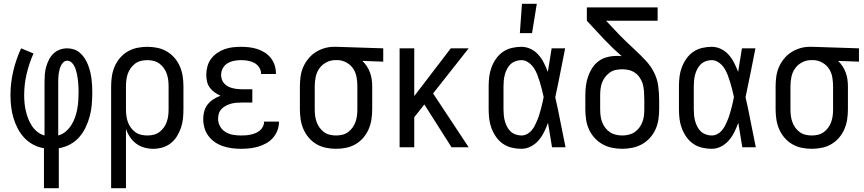

<svg xmlns="http://www.w3.org/2000/svg" viewBox="-20 -774 4540 1009"><path d="M211 215V5Q181 0 154.5 -14Q128 -28 107.5 -50Q87 -72 73 -99Q59 -126 50.5 -155Q42 -184 38.5 -214Q35 -244 35 -274Q35 -337 49.5 -399.5Q64 -462 91 -520L156 -493Q133 -441 120 -386Q107 -331 107 -274Q107 -253 109 -232Q111 -211 116 -190Q121 -169 128.5 -149.5Q136 -130 148 -112Q160 -94 176.5 -81Q193 -68 214 -62V-343Q214 -363 215.5 -383Q217 -403 222.5 -422.5Q228 -442 237 -460Q246 -478 260.5 -492Q275 -506 294 -513Q313 -520 333 -520Q352 -520 369.5 -514Q387 -508 401 -495.5Q415 -483 425 -467.5Q435 -452 442 -434.5Q449 -417 453.5 -399Q458 -381 460.5 -363Q463 -345 464 -326.5Q465 -308 465 -289Q465 -258 462.5 -226.5Q460 -195 452 -164.5Q444 -134 430.5 -105.5Q417 -77 396.5 -53.5Q376 -30 348 -15Q320 0 289 5V215ZM286 -62Q308 -68 325.5 -83Q343 -98 355 -117Q367 -136 374.5 -157.5Q382 -179 386 -201Q390 -223 391.5 -245.5Q393 -268 393 -291Q393 -302 392.5 -314Q392 -326 391 -337.5Q390 -349 388.5 -361Q387 -373 384.5 -384.5Q382 -396 378.5 -407Q375 -418 369.5 -428.5Q364 -439 354.5 -447Q345 -455 333 -455Q322 -455 313.5 -447Q305 -439 300.5 -429.5Q296 -420 293 -409Q290 -398 288.5 -387Q287 -376 286.5 -365Q286 -354 286 -343Z M564 215V-320Q564 -347 568 -373.5Q572 -400 582.5 -424.5Q593 -449 610.5 -469.5Q628 -490 651 -503.5Q674 -517 700.5 -522.5Q727 -528 754 -528Q781 -528 807.5 -522.5Q834 -517 857 -503.5Q880 -490 897.5 -469.5Q915 -449 925.5 -424.5Q936 -400 940 -373.5Q944 -347 944 -320V-200Q944 -175 941.5 -150.5Q939 -126 931 -102.5Q923 -79 910 -58Q897 -37 877.5 -21.5Q858 -6 834 1Q810 8 785 8Q761 8 738 1.5Q715 -5 696 -19Q677 -33 663.5 -53Q650 -73 642 -96V215ZM754 -62Q771 -62 787.5 -66Q804 -70 817.5 -80Q831 -90 841 -104Q851 -118 856.5 -134Q862 -150 864 -166.5Q866 -183 866 -200V-320Q866 -337 864 -353.5Q862 -370 856.5 -386Q851 -402 841 -416Q831 -430 817.5 -440Q804 -450 787.5 -454Q771 -458 754 -458Q737 -458 720.5 -454Q704 -450 690.5 -440Q677 -430 667 -416Q657 -402 651.5 -386Q646 -370 644 -353.5Q642 -337 642 -320V-200Q642 -183 644 -166.5Q646 -150 651.5 -134Q657 -118 667 -104Q677 -90 690.5 -80Q704 -70 720.5 -66Q737 -62 754 -62Z M1247 8Q1223 8 1199.5 5Q1176 2 1153 -5.5Q1130 -13 1110 -26.5Q1090 -40 1075.5 -59.5Q1061 -79 1054.5 -102Q1048 -125 1048 -149Q1048 -170 1053.5 -190Q1059 -210 1072 -226Q1085 -242 1102.5 -253Q1120 -264 1139 -271Q1123 -278 1108 -288.5Q1093 -299 1082.5 -313.5Q1072 -328 1068 -345.5Q1064 -363 1064 -381Q1064 -403 1070 -425Q1076 -447 1089 -464.5Q1102 -482 1120.5 -495Q1139 -508 1160 -515.5Q1181 -523 1203 -525.5Q1225 -528 1247 -528Q1268 -528 1289.5 -525.5Q1311 -523 1331.5 -516.5Q1352 -510 1370.5 -498.5Q1389 -487 1402.5 -470Q1416 -453 1423 -432.5Q1430 -412 1430 -390V-385H1352V-388Q1352 -405 1341.5 -420.5Q1331 -436 1315.5 -444Q1300 -452 1282.5 -455Q1265 -458 1247 -458Q1229 -458 1210.5 -454.5Q1192 -451 1176 -441.5Q1160 -432 1151 -415.5Q1142 -399 1142 -380Q1142 -368 1146 -356Q1150 -344 1158.5 -335Q1167 -326 1178 -320Q1189 -314 1201 -311Q1213 -308 1225.5 -306.5Q1238 -305 1250 -305H1306V-235H1250Q1236 -235 1222 -234Q1208 -233 1194 -229Q1180 -225 1167.5 -218.5Q1155 -212 1145 -202Q1135 -192 1130.5 -178.5Q1126 -165 1126 -150Q1126 -129 1136.5 -110Q1147 -91 1165.5 -80Q1184 -69 1205 -65.5Q1226 -62 1247 -62Q1260 -62 1273 -63Q1286 -64 1299 -67Q1312 -70 1324 -75Q1336 -80 1346 -88.5Q1356 -97 1362 -109Q1368 -121 1368 -134V-135H1446V-132Q1446 -109 1437.5 -87.5Q1429 -66 1414 -49Q1399 -32 1379 -21Q1359 -10 1337 -3.5Q1315 3 1292.5 5.5Q1270 8 1247 8Z M1746 8Q1719 8 1692.5 2.5Q1666 -3 1643 -16.5Q1620 -30 1602.5 -50.5Q1585 -71 1574.5 -95.5Q1564 -120 1560 -146.5Q1556 -173 1556 -200V-320Q1556 -346 1559.5 -371.5Q1563 -397 1573 -420.5Q1583 -444 1599.5 -464.5Q1616 -485 1637.5 -499Q1659 -513 1684 -520.5Q1709 -528 1735 -528H1750L1994 -520V-450L1884 -454Q1898 -441 1908 -425.5Q1918 -410 1924.5 -392.5Q1931 -375 1933.5 -356.5Q1936 -338 1936 -320V-200Q1936 -173 1932 -146.5Q1928 -120 1917.5 -95.5Q1907 -71 1889.5 -50.5Q1872 -30 1849 -16.5Q1826 -3 1799.5 2.5Q1773 8 1746 8ZM1746 -62Q1763 -62 1779.5 -66Q1796 -70 1809.5 -80Q1823 -90 1833 -104Q1843 -118 1848.5 -134Q1854 -150 1856 -166.5Q1858 -183 1858 -200V-320Q1858 -344 1854 -367.5Q1850 -391 1837.5 -411Q1825 -431 1804 -443.5Q1783 -456 1759 -458H1742Q1717 -458 1694.5 -446Q1672 -434 1658 -414Q1644 -394 1639 -369.5Q1634 -345 1634 -320V-200Q1634 -183 1636 -166.5Q1638 -150 1643.5 -134Q1649 -118 1659 -104Q1669 -90 1682.5 -80Q1696 -70 1712.5 -66Q1729 -62 1746 -62Z M2080 0V-520H2157V-269L2349 -520H2443L2256 -283L2443 0H2353L2210 -225L2157 -158V0Z M2720 8Q2695 8 2669.5 2Q2644 -4 2623 -18.5Q2602 -33 2587 -54.5Q2572 -76 2563 -100Q2554 -124 2551 -149Q2548 -174 2548 -200V-320Q2548 -346 2551 -371Q2554 -396 2563 -420Q2572 -444 2587 -465.5Q2602 -487 2623 -501.5Q2644 -516 2669.5 -522Q2695 -528 2720 -528Q2746 -528 2769.5 -516.5Q2793 -505 2810 -485.5Q2827 -466 2838.5 -443Q2850 -420 2859 -396Q2864 -427 2869 -458Q2874 -489 2879 -520H2950Q2937 -456 2924.5 -391.5Q2912 -327 2898 -263Q2913 -198 2925.5 -132Q2938 -66 2952 0H2881Q2876 -32 2870.5 -64Q2865 -96 2860 -128V-129Q2851 -104 2839.5 -80.5Q2828 -57 2811 -37Q2794 -17 2770 -4.5Q2746 8 2720 8ZM2720 -62Q2736 -62 2750 -69.5Q2764 -77 2774 -89Q2784 -101 2791 -115Q2798 -129 2804 -143.5Q2810 -158 2814.5 -173Q2819 -188 2823 -203Q2827 -218 2830.5 -233Q2834 -248 2837 -264Q2833 -283 2828 -303Q2823 -323 2817 -342.5Q2811 -362 2804 -380.5Q2797 -399 2786 -416Q2775 -433 2757.5 -445.5Q2740 -458 2720 -458Q2705 -458 2689.5 -452.5Q2674 -447 2663 -436.5Q2652 -426 2644.5 -411.5Q2637 -397 2633 -382Q2629 -367 2627.5 -351.5Q2626 -336 2626 -320V-200Q2626 -184 2627.5 -168.5Q2629 -153 2633 -138Q2637 -123 2644.5 -108.5Q2652 -94 2663 -83.5Q2674 -73 2689.5 -67.5Q2705 -62 2720 -62ZM2712 -600 2723 -754H2801L2776 -600Z M3250 8Q3223 8 3196.5 2.5Q3170 -3 3146.5 -16Q3123 -29 3104.5 -49.5Q3086 -70 3075 -94.5Q3064 -119 3060 -146Q3056 -173 3056 -200V-273Q3056 -297 3059 -322Q3062 -347 3070 -370.5Q3078 -394 3091.5 -415.5Q3105 -437 3125 -452Q3145 -467 3169.5 -473.5Q3194 -480 3219 -480Q3226 -480 3233 -480Q3240 -480 3247 -479Q3224 -499 3201.5 -520.5Q3179 -542 3158 -564L3064 -665V-735H3436V-665H3165L3215 -612Q3240 -585 3267 -559Q3294 -533 3321.5 -507.5Q3349 -482 3374.5 -454.5Q3400 -427 3417 -393.5Q3434 -360 3439 -322.5Q3444 -285 3444 -248V-200Q3444 -173 3440 -146Q3436 -119 3425 -94.5Q3414 -70 3395.5 -49.5Q3377 -29 3353.5 -16Q3330 -3 3303.5 2.5Q3277 8 3250 8ZM3250 -62Q3267 -62 3284 -66Q3301 -70 3315 -79.5Q3329 -89 3339.5 -103Q3350 -117 3356 -133Q3362 -149 3364 -166Q3366 -183 3366 -200V-248Q3366 -270 3364.5 -292.5Q3363 -315 3357 -336Q3351 -353 3341 -367.5Q3331 -382 3316.5 -392Q3302 -402 3284.5 -406Q3267 -410 3250 -410Q3233 -410 3216 -406.5Q3199 -403 3185 -393Q3171 -383 3160.5 -369.5Q3150 -356 3144 -340Q3138 -324 3136 -307Q3134 -290 3134 -273V-200Q3134 -183 3136 -166Q3138 -149 3144 -133Q3150 -117 3160.5 -103Q3171 -89 3185 -79.5Q3199 -70 3216 -66Q3233 -62 3250 -62Z M3720 8Q3695 8 3669.5 2Q3644 -4 3623 -18.5Q3602 -33 3587 -54.5Q3572 -76 3563 -100Q3554 -124 3551 -149Q3548 -174 3548 -200V-320Q3548 -346 3551 -371Q3554 -396 3563 -420Q3572 -444 3587 -465.5Q3602 -487 3623 -501.5Q3644 -516 3669.5 -522Q3695 -528 3720 -528Q3746 -528 3769.5 -516.5Q3793 -505 3810 -485.5Q3827 -466 3838.5 -443Q3850 -420 3859 -396Q3864 -427 3869 -458Q3874 -489 3879 -520H3950Q3937 -456 3924.5 -391.5Q3912 -327 3898 -263Q3913 -198 3925.5 -132Q3938 -66 3952 0H3881Q3876 -32 3870.5 -64Q3865 -96 3860 -128V-129Q3851 -104 3839.5 -80.5Q3828 -57 3811 -37Q3794 -17 3770 -4.5Q3746 8 3720 8ZM3720 -62Q3736 -62 3750 -69.5Q3764 -77 3774 -89Q3784 -101 3791 -115Q3798 -129 3804 -143.5Q3810 -158 3814.5 -173Q3819 -188 3823 -203Q3827 -218 3830.5 -233Q3834 -248 3837 -264Q3833 -283 3828 -303Q3823 -323 3817 -342.5Q3811 -362 3804 -380.5Q3797 -399 3786 -416Q3775 -433 3757.5 -445.5Q3740 -458 3720 -458Q3705 -458 3689.5 -452.5Q3674 -447 3663 -436.5Q3652 -426 3644.5 -411.5Q3637 -397 3633 -382Q3629 -367 3627.5 -351.5Q3626 -336 3626 -320V-200Q3626 -184 3627.5 -168.5Q3629 -153 3633 -138Q3637 -123 3644.5 -108.5Q3652 -94 3663 -83.5Q3674 -73 3689.5 -67.5Q3705 -62 3720 -62Z M4246 8Q4219 8 4192.5 2.5Q4166 -3 4143 -16.5Q4120 -30 4102.5 -50.5Q4085 -71 4074.5 -95.5Q4064 -120 4060 -146.5Q4056 -173 4056 -200V-320Q4056 -346 4059.5 -371.5Q4063 -397 4073 -420.5Q4083 -444 4099.5 -464.5Q4116 -485 4137.5 -499Q4159 -513 4184 -520.5Q4209 -528 4235 -528H4250L4494 -520V-450L4384 -454Q4398 -441 4408 -425.5Q4418 -410 4424.5 -392.5Q4431 -375 4433.5 -356.5Q4436 -338 4436 -320V-200Q4436 -173 4432 -146.5Q4428 -120 4417.5 -95.5Q4407 -71 4389.5 -50.5Q4372 -30 4349 -16.5Q4326 -3 4299.5 2.5Q4273 8 4246 8ZM4246 -62Q4263 -62 4279.5 -66Q4296 -70 4309.5 -80Q4323 -90 4333 -104Q4343 -118 4348.5 -134Q4354 -150 4356 -166.5Q4358 -183 4358 -200V-320Q4358 -344 4354 -367.5Q4350 -391 4337.5 -411Q4325 -431 4304 -443.5Q4283 -456 4259 -458H4242Q4217 -458 4194.5 -446Q4172 -434 4158 -414Q4144 -394 4139 -369.5Q4134 -345 4134 -320V-200Q4134 -183 4136 -166.5Q4138 -150 4143.5 -134Q4149 -118 4159 -104Q4169 -90 4182.5 -80Q4196 -70 4212.5 -66Q4229 -62 4246 -62Z"/></svg>

Font: Iosevka srxl
Style: Regular
Weight: 400
Monospace: yes
Designer: Belleve Invis
Foundry: Belleve Invis
Version: Version 33.0.1; ttfautohint (v1.8.3)